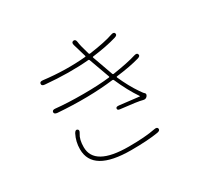

<svg xmlns="http://www.w3.org/2000/svg" viewBox="-162 -997 1325 1254"><g transform="rotate(-30 500.0 -370.0)"><path d="M493 34Q205 34 205 -138Q205 -195 230 -244Q242 -266 255 -258Q269 -250 255 -229Q233 -196 233 -138Q233 6 491 6Q615 6 690 -9Q714 -14 717 1Q720 17 696 21Q618 34 493 34ZM754 -220Q742 -205 722 -211Q692 -220 563 -234Q543 -236 545 -249Q546 -262 570 -259L715 -242Q720 -241 717 -245Q667 -318 623 -419Q620 -425 614 -424Q426 -401 197 -418Q173 -420 174 -436Q176 -452 200 -449Q284 -440 406 -440Q520 -440 604 -450Q609 -451 607 -456L551 -611Q549 -617 543 -616Q398 -603 218 -619Q194 -621 196 -637Q197 -653 221 -650Q385 -630 536 -644Q541 -644 540 -649L511 -747Q504 -770 521 -774Q539 -777 542 -753Q544 -728 567 -651Q569 -646 575 -647Q697 -664 756 -685Q779 -693 784 -678Q789 -663 765 -656Q692 -634 582 -620Q577 -619 579 -614L634 -460Q636 -454 642 -455Q760 -473 819 -492Q842 -499 846 -484Q851 -470 828 -463Q759 -443 652 -430Q647 -429 649 -424Q688 -337 728 -279Q735 -269 742 -259Q746 -252 755.5 -243.5Q765 -235 754 -220Z"/></g></svg>

Font: Resource Han Rounded KR ExtraLight
Style: Regular
Weight: 250
Designer: Cyano Hao (round all glyphs); Ryoko NISHIZUKA 西塚涼子 (kana, bopomofo & ideographs); Paul D. Hunt (Latin, Greek & Cyrillic)
Foundry: Cyano Hao
Version: 0.990